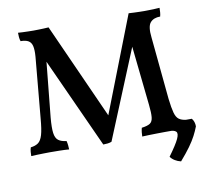

<svg xmlns="http://www.w3.org/2000/svg" viewBox="-90 -781 1164 1058"><g transform="rotate(-10 492.0 -252.0)"><path d="M433 9 194 -516H206L173 -187Q168 -131 172 -101.5Q176 -72 192 -60Q208 -48 237 -45Q240 -34 241.5 -20Q243 -6 243 3Q220 1 189.5 0.5Q159 0 135 0Q120 0 100.5 0.5Q81 1 62.5 1.5Q44 2 31 3Q31 -6 32 -20Q33 -34 37 -45Q63 -48 79 -59.5Q95 -71 104 -101.5Q113 -132 118 -194L149 -532Q152 -570 147 -591.5Q142 -613 126.5 -622Q111 -631 83 -631Q79 -642 78 -655Q77 -668 77 -679Q88 -678 103 -677.5Q118 -677 134 -676.5Q150 -676 163 -676Q177 -676 192 -676.5Q207 -677 221.5 -677.5Q236 -678 248 -679L501 -116H477L696 -679Q709 -678 724.5 -677.5Q740 -677 755.5 -676.5Q771 -676 784 -676Q798 -676 812.5 -676.5Q827 -677 841.5 -677.5Q856 -678 869 -679Q869 -667 868 -654.5Q867 -642 864 -631Q827 -631 808.5 -609.5Q790 -588 797 -527L831 -175Q837 -124 844.5 -97Q852 -70 866.5 -59.5Q881 -49 905 -46Q908 -35 909 -22Q910 -9 910 3Q899 2 882.5 1.5Q866 1 847 0.5Q828 0 810.5 0Q793 0 779 0Q760 0 736.5 0.5Q713 1 690.5 1.5Q668 2 652 3Q652 -8 653.5 -21Q655 -34 658 -45Q690 -49 704.5 -58.5Q719 -68 721.5 -92.5Q724 -117 719 -162L681 -519H694L480 2Q470 6 458 7.5Q446 9 433 9ZM839 175Q821 171 805.5 161.5Q790 152 781 139Q825 79 838.5 49.5Q852 20 841.5 9.5Q831 -1 801 -1V-46H938Q953 -28 953 -1Q944 23 930.5 49Q917 75 895 105.5Q873 136 839 175Z"/></g></svg>

Font: Vollkorn Medium
Style: Regular
Weight: 500
Designer: Friedrich Althausen
Foundry: Friedrich Althausen
Version: Version 5.000